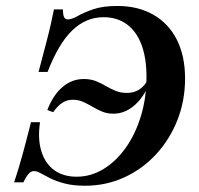

<svg xmlns="http://www.w3.org/2000/svg" viewBox="-20 -602 658 634"><path d="M367.7 -582.3Q436.3 -582.3 486.7 -553.2Q537.1 -524.2 564.1 -470.6Q591.1 -416.9 591.1 -342.7Q591.1 -269.4 565.7 -205.2Q540.3 -141.1 495.2 -92.3Q450 -43.5 389.9 -16.1Q329.8 11.3 261.3 11.3Q221.8 11.3 194 4Q166.1 -3.2 146.8 -12.9Q127.4 -22.6 114.5 -29.8Q101.6 -37.1 92.7 -37.1Q83.1 -37.1 75 -28.6Q66.9 -20.2 57.3 0H26.6Q41.1 -42.7 54.4 -91.5Q67.7 -140.3 82.3 -198.4H112.1Q104 -143.5 116.5 -102.8Q129 -62.1 158.9 -40.3Q188.7 -18.5 233.1 -18.5Q280.6 -18.5 322.6 -44.4Q364.5 -70.2 396.4 -115.7Q428.2 -161.3 446 -221Q463.7 -280.6 463.7 -348.4Q463.7 -410.5 447.2 -454.4Q430.6 -498.4 398.8 -521.8Q366.9 -545.2 321.8 -545.2Q263.7 -545.2 218.5 -501.6Q173.4 -458.1 137.1 -364.5H107.3Q121.8 -419.4 131.9 -457.7Q141.9 -496 148 -523Q154 -550 158.1 -571H187.9Q187.9 -553.2 191.5 -545.6Q195.2 -537.9 204 -537.9Q216.9 -537.9 236.7 -549.2Q256.5 -560.5 287.9 -571.4Q319.4 -582.3 367.7 -582.3ZM256.5 -341.1Q279 -341.1 296.4 -334.3Q313.7 -327.4 329.4 -318.1Q345.2 -308.9 361.7 -302Q378.2 -295.2 399.2 -295.2Q442.7 -295.2 466.1 -334.7L475 -330.6Q455.6 -281.5 423.8 -254Q391.9 -226.6 354.8 -226.6Q333.9 -226.6 317.3 -233.5Q300.8 -240.3 285.9 -249.2Q271 -258.1 255.2 -265.3Q239.5 -272.6 220.2 -272.6Q200.8 -272.6 185.5 -262.5Q170.2 -252.4 155.6 -231.5L136.3 -238.7Q155.6 -288.7 186.7 -314.9Q217.7 -341.1 256.5 -341.1Z"/></svg>

Font: Playfair 5pt SemiExpanded Light
Style: Bold Italic
Weight: 700
Italic angle: -15.6°
Version: Version 2.001;gftools[0.9.30]